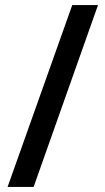

<svg xmlns="http://www.w3.org/2000/svg" viewBox="-20 -737 416 760"><path d="M113 3H10L266 -717H368Z"/></svg>

Font: Noto Sans Display Medium Narrow
Style: Regular
Weight: 500
Width: 4
Designer: Monotype Design team
Foundry: Monotype Imaging Inc.
Version: Version 1.000